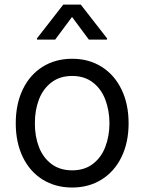

<svg xmlns="http://www.w3.org/2000/svg" viewBox="-20 -810 632 841"><path d="M49 -269.9Q49 -354 79.7 -418.1Q110.4 -482.2 166.5 -517.4Q222.7 -552.6 296.2 -552.6Q369.3 -552.6 425.2 -517.4Q481.2 -482.2 512.3 -418.1Q543.3 -354 543.3 -269.9Q543.3 -186.4 512.3 -122.5Q481.2 -58.6 425.1 -23.6Q369 11.4 296.2 11.4Q222.7 11.4 166.5 -23.6Q110.4 -58.6 79.7 -122.5Q49 -186.4 49 -269.9ZM459.5 -269.9Q459.2 -326.7 441.2 -373.8Q423.3 -420.8 386.5 -449Q349.8 -477.3 296.2 -477.3Q242.2 -477.3 205.3 -449Q168.3 -420.8 150.4 -373.8Q132.5 -326.7 132.8 -269.9Q132.5 -213.1 150.4 -166.4Q168.3 -119.7 205.3 -91.8Q242.2 -63.9 296.2 -63.9Q349.8 -63.9 386.5 -91.8Q423.3 -119.7 441.2 -166.4Q459.2 -213.1 459.5 -269.9ZM448.9 -636.4H369.3L295.5 -735.8L221.6 -636.4H142V-642L257.1 -789.8H333.8L448.9 -642Z"/></svg>

Font: Riot Sans
Style: Regular
Weight: 400
Designer: Rasmus Andersson
Foundry: rsms
Version: Version 4.001